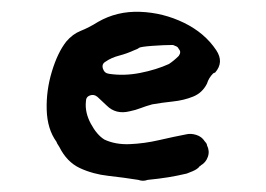

<svg xmlns="http://www.w3.org/2000/svg" viewBox="-20 -306 461 333"><path d="M355 -219Q369 -198 353 -180Q352 -180 351.5 -179.5Q351 -179 350 -179Q342 -171 339 -161Q331 -145 315 -138.5Q299 -132 280 -130Q261 -128 244 -125Q233 -122 224 -118.5Q215 -115 205 -113Q181 -107 165 -123Q161 -127 157 -130.5Q153 -134 149 -138Q143 -143 136 -140.5Q129 -138 129 -130Q127 -111 137.5 -91.5Q148 -72 161 -64Q180 -55 205 -56Q230 -57 256 -63Q282 -69 303 -73Q311 -75 320.5 -72Q330 -69 335 -61Q336 -60 337.5 -58Q339 -56 339 -54Q344 -44 340.5 -34Q337 -24 328 -19Q328 -18 327 -18Q326 -18 325 -16Q321 -12 315 -9.5Q309 -7 304 -5Q287 -1 271.5 1.5Q256 4 236 6Q228 9 220 6Q195 2 168 -1Q141 -4 118.5 -14.5Q96 -25 83 -51Q82 -53 80.5 -55Q79 -57 78 -60Q62 -82 61 -115.5Q60 -149 70 -182Q80 -215 95 -234Q106 -247 120 -252.5Q134 -258 150 -268Q183 -287 223 -285.5Q263 -284 299 -266.5Q335 -249 355 -219ZM290 -221Q289 -224 286 -225.5Q283 -227 280 -228Q265 -228 244.5 -226.5Q224 -225 221 -223Q219 -221 213 -219Q200 -213 186.5 -209.5Q173 -206 163 -199Q156 -195 158.5 -187Q161 -179 169 -178Q195 -174 223 -179.5Q251 -185 273 -195Q282 -201 290 -209Q295 -216 290 -221Z"/></svg>

Font: Slackside One
Style: Regular
Weight: 400
Version: Version 1.000